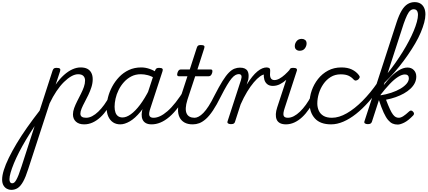

<svg xmlns="http://www.w3.org/2000/svg" viewBox="-293 -1154 4026 1808"><path d="M-188 634Q-208 634 -228 623.5Q-248 613 -260.5 591.5Q-273 570 -273 536Q-273 499 -257 447.5Q-241 396 -210 332.5Q-179 269 -136 197Q-93 125 -38 47Q17 -31 80 -112L202 -489Q208 -505 215.5 -510Q223 -515 240 -515Q264 -515 271 -507.5Q278 -500 273 -484L231 -357Q269 -412 309.5 -448Q350 -484 389.5 -501.5Q429 -519 466 -519Q505 -519 529.5 -506Q554 -493 567 -468Q580 -443 580 -408Q580 -371 568 -333.5Q556 -296 539 -260.5Q522 -225 504.5 -192.5Q487 -160 475.5 -132Q464 -104 464 -84Q464 -64 477.5 -54.5Q491 -45 518 -45Q529 -45 534 -35.5Q539 -26 537 -14Q535 -2 525.5 7.5Q516 17 499 17Q450 17 422 -8.5Q394 -34 394 -77Q394 -105 405.5 -136.5Q417 -168 434 -201.5Q451 -235 468.5 -269.5Q486 -304 497 -335.5Q508 -367 508 -396Q508 -423 492 -439Q476 -455 443 -455Q413 -455 379 -436Q345 -417 309 -381.5Q273 -346 239 -295.5Q205 -245 174 -180L-27 437Q-51 513 -75 556Q-99 599 -126 616.5Q-153 634 -188 634ZM-179 572Q-168 572 -159 565Q-150 558 -140 540.5Q-130 523 -118 493Q-106 463 -91 416L33 33Q-10 98 -47 160Q-84 222 -113 278.5Q-142 335 -162 384Q-182 433 -193 471Q-204 509 -204 534Q-204 553 -197 562.5Q-190 572 -179 572Z M500 17Q487 17 481.5 7.5Q476 -2 478 -14Q480 -26 490 -35.5Q500 -45 518 -45Q546 -45 575 -60Q604 -75 632.5 -102.5Q661 -130 688 -167Q715 -204 738 -249Q744 -261 755 -260.5Q766 -260 773.5 -251.5Q781 -243 777 -231Q750 -174 719 -128.5Q688 -83 653 -50.5Q618 -18 579.5 -0.5Q541 17 500 17Z M840 17Q800 17 771.5 -2Q743 -21 727 -56.5Q711 -92 711 -141Q711 -186 724 -237.5Q737 -289 763.5 -338.5Q790 -388 829 -429Q868 -470 920 -494.5Q972 -519 1037 -519Q1077 -519 1118 -504.5Q1159 -490 1191 -466L1177 -410Q1134 -437 1099.5 -446Q1065 -455 1033 -455Q983 -455 943.5 -434.5Q904 -414 874 -380.5Q844 -347 824 -306.5Q804 -266 795 -225Q786 -184 786 -149Q786 -119 794 -95.5Q802 -72 819 -60Q836 -48 861 -48Q897 -48 939 -78Q981 -108 1025.5 -167Q1070 -226 1114 -313L1135 -273Q1084 -167 1031 -103Q978 -39 929 -11Q880 17 840 17ZM1134 17Q1100 17 1079 4.5Q1058 -8 1049 -29.5Q1040 -51 1041 -78.5Q1042 -106 1052 -139L1167 -489Q1173 -505 1181 -510Q1189 -515 1205 -515Q1230 -515 1236.5 -506.5Q1243 -498 1237 -482L1123 -134Q1106 -85 1114 -65Q1122 -45 1152 -45Q1164 -45 1169 -35.5Q1174 -26 1172.5 -14Q1171 -2 1161.5 7.5Q1152 17 1134 17Z M1135 17Q1122 17 1116.5 7.5Q1111 -2 1113 -14Q1115 -26 1125 -35.5Q1135 -45 1153 -45Q1182 -45 1214.5 -60Q1247 -75 1284 -107Q1321 -139 1361.5 -190.5Q1402 -242 1447 -314Q1456 -327 1466.5 -325Q1477 -323 1483 -314Q1489 -305 1482 -294Q1433 -207 1388.5 -148Q1344 -89 1301.5 -53Q1259 -17 1217.5 0Q1176 17 1135 17Z M1521 17Q1475 17 1444 -0.5Q1413 -18 1397.5 -50Q1382 -82 1383.5 -125Q1385 -168 1401 -219L1472 -436H1390Q1380 -436 1376.5 -444Q1373 -452 1378 -468Q1383 -484 1390.5 -492Q1398 -500 1409 -500H1494L1560 -704Q1565 -720 1573 -725Q1581 -730 1598 -730Q1622 -730 1629 -722.5Q1636 -715 1630 -699L1566 -500H1692Q1703 -500 1706 -492.5Q1709 -485 1705 -468Q1700 -452 1692 -444Q1684 -436 1673 -436H1545L1472 -215Q1458 -170 1456.5 -138Q1455 -106 1464.5 -85.5Q1474 -65 1493 -55Q1512 -45 1538 -45Q1550 -45 1555.5 -35.5Q1561 -26 1559 -14Q1557 -2 1547.5 7.5Q1538 17 1521 17Z M1523 17Q1512 17 1508.5 7.5Q1505 -2 1508 -14Q1511 -26 1519.5 -35.5Q1528 -45 1540 -45Q1557 -45 1578 -56Q1599 -67 1622.5 -91Q1646 -115 1672 -155.5Q1698 -196 1727 -255Q1770 -339 1802.5 -391Q1835 -443 1862.5 -470.5Q1890 -498 1915.5 -507.5Q1941 -517 1966 -517Q1977 -517 1980 -507.5Q1983 -498 1980 -486Q1977 -474 1970.5 -465Q1964 -456 1955 -456Q1940 -456 1923.5 -447Q1907 -438 1888 -415.5Q1869 -393 1844.5 -352Q1820 -311 1788 -248Q1747 -165 1712 -113Q1677 -61 1645 -33Q1613 -5 1583.5 6Q1554 17 1523 17Z M1881 15Q1867 15 1856 9Q1845 3 1850 -12L1976 -400Q1985 -428 1980 -442Q1975 -456 1955 -456Q1944 -456 1939 -465Q1934 -474 1935.5 -486Q1937 -498 1945.5 -507.5Q1954 -517 1967 -517Q1995 -517 2012.5 -508.5Q2030 -500 2038.5 -484.5Q2047 -469 2048 -448Q2049 -427 2045 -405L2030 -357Q2057 -400 2082 -431Q2107 -462 2131.5 -482Q2156 -502 2177.5 -510.5Q2199 -519 2218 -519Q2233 -519 2239 -509.5Q2245 -500 2242.5 -487Q2240 -474 2230 -464Q2220 -454 2204 -454Q2183 -454 2155.5 -434.5Q2128 -415 2097 -378.5Q2066 -342 2034 -289.5Q2002 -237 1973 -171L1920 -7Q1917 4 1908.5 9.5Q1900 15 1881 15Z M2276 -345Q2244 -345 2224 -361Q2204 -377 2196.5 -403Q2189 -429 2191 -462L2213 -519Q2234 -519 2243 -512.5Q2252 -506 2251 -485Q2249 -465 2249.5 -449.5Q2250 -434 2254.5 -423Q2259 -412 2268 -406Q2277 -400 2291 -400Q2313 -400 2338 -413.5Q2363 -427 2389.5 -451Q2416 -475 2442 -505Q2450 -514 2459 -508Q2468 -502 2473 -490.5Q2478 -479 2471 -470Q2438 -434 2406.5 -405.5Q2375 -377 2343 -361Q2311 -345 2276 -345Z M2400 17Q2365 17 2343 5Q2321 -7 2312 -29Q2303 -51 2304.5 -80Q2306 -109 2317 -142L2431 -489Q2435 -505 2443 -510Q2451 -515 2468 -515Q2492 -515 2499.5 -507Q2507 -499 2501 -484L2388 -137Q2371 -87 2377.5 -66Q2384 -45 2418 -45Q2430 -45 2435.5 -35.5Q2441 -26 2439 -14Q2437 -2 2427.5 7.5Q2418 17 2400 17ZM2528 -676Q2510 -676 2496.5 -687Q2483 -698 2483 -720Q2483 -745 2500 -766.5Q2517 -788 2549 -788Q2567 -788 2580.5 -777.5Q2594 -767 2594 -745Q2594 -720 2577.5 -698Q2561 -676 2528 -676Z M2399 17Q2386 17 2380.5 7.5Q2375 -2 2377 -14Q2379 -26 2389 -35.5Q2399 -45 2417 -45Q2445 -45 2474 -60Q2503 -75 2531.5 -102.5Q2560 -130 2587 -167Q2614 -204 2637 -249Q2643 -261 2654 -260.5Q2665 -260 2672.5 -251.5Q2680 -243 2676 -231Q2649 -174 2618 -128.5Q2587 -83 2552 -50.5Q2517 -18 2478.5 -0.5Q2440 17 2399 17Z M2825 17Q2723 17 2672.5 -38.5Q2622 -94 2622 -183Q2622 -243 2642.5 -302Q2663 -361 2702 -410.5Q2741 -460 2796.5 -489.5Q2852 -519 2922 -519Q2980 -519 3020.5 -499.5Q3061 -480 3086 -447Q3097 -434 3093.5 -424Q3090 -414 3080 -405Q3068 -396 3057 -395.5Q3046 -395 3036 -406Q3017 -428 2989 -441Q2961 -454 2915 -454Q2862 -454 2821.5 -429Q2781 -404 2752.5 -363Q2724 -322 2709.5 -274Q2695 -226 2695 -180Q2695 -144 2708.5 -113Q2722 -82 2752.5 -63.5Q2783 -45 2833 -45Q2845 -45 2850 -36Q2855 -27 2853.5 -14.5Q2852 -2 2844.5 7.5Q2837 17 2825 17Z M2825 17Q2812 17 2807 7.5Q2802 -2 2803 -14.5Q2804 -27 2812 -36Q2820 -45 2833 -45Q2899 -45 2973 -87.5Q3047 -130 3121 -204.5Q3195 -279 3262 -376Q3272 -392 3282.5 -387.5Q3293 -383 3297 -370Q3301 -357 3293 -344Q3238 -262 3179 -195.5Q3120 -129 3060 -81.5Q3000 -34 2940.5 -8.5Q2881 17 2825 17Z M3170 15Q3156 15 3145 9Q3134 3 3139 -12L3442 -945Q3464 -1012 3489 -1054Q3514 -1096 3544.5 -1115Q3575 -1134 3611 -1134Q3644 -1134 3666.5 -1120Q3689 -1106 3701 -1080Q3713 -1054 3713 -1018Q3713 -984 3701.5 -941Q3690 -898 3669 -848Q3648 -798 3617 -745Q3586 -692 3548.5 -637.5Q3511 -583 3467.5 -528.5Q3424 -474 3375.5 -423Q3327 -372 3274 -326L3284 -383Q3322 -422 3359.5 -468Q3397 -514 3432 -564Q3467 -614 3499 -665.5Q3531 -717 3557.5 -767.5Q3584 -818 3603 -863.5Q3622 -909 3632.5 -948Q3643 -987 3643 -1014Q3643 -1031 3638.5 -1043Q3634 -1055 3625 -1061Q3616 -1067 3603 -1067Q3585 -1067 3570 -1054Q3555 -1041 3540.5 -1011Q3526 -981 3508 -930L3209 -7Q3205 4 3196.5 9.5Q3188 15 3170 15ZM3452 19Q3425 19 3403.5 9.5Q3382 0 3361.5 -24Q3341 -48 3320 -93.5Q3299 -139 3275 -212H3268L3283 -255Q3341 -264 3391 -280.5Q3441 -297 3478 -319Q3515 -341 3536 -366Q3557 -391 3557 -417Q3557 -434 3547.5 -443.5Q3538 -453 3520 -453Q3492 -453 3455.5 -430Q3419 -407 3376.5 -362.5Q3334 -318 3284 -253L3282 -294Q3323 -360 3368 -410.5Q3413 -461 3458.5 -489.5Q3504 -518 3544 -518Q3581 -518 3604 -494Q3627 -470 3627 -433Q3627 -401 3613 -372.5Q3599 -344 3572.5 -319Q3546 -294 3510.5 -274Q3475 -254 3432.5 -239Q3390 -224 3342 -215Q3363 -160 3378.5 -126.5Q3394 -93 3407.5 -75.5Q3421 -58 3434 -51.5Q3447 -45 3462 -45Q3481 -45 3504.5 -60Q3528 -75 3559 -104Q3569 -114 3578.5 -113Q3588 -112 3596 -103Q3604 -95 3605.5 -86Q3607 -77 3598 -67Q3551 -18 3513.5 0.5Q3476 19 3452 19Z"/></svg>

Font: Playwrite CU Light
Style: Regular
Weight: 300
Designer: Veronika Burian, José Scaglione
Foundry: TypeTogether
Version: Version 1.002